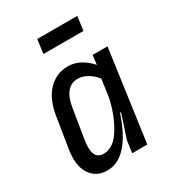

<svg xmlns="http://www.w3.org/2000/svg" viewBox="-169 -781 813 893"><g transform="rotate(-30 238.0 -334.5)"><path d="M348 -438 354 -488H434L366 0H285L294 -65L335 -190L333 -192L330 -191Q262 12 146 12Q96 12 65.5 -22Q35 -56 35 -118Q35 -143 39 -164L65 -327Q79 -412 122.5 -456Q166 -500 227 -500Q261 -500 292 -483.5Q323 -467 348 -438ZM150 -322 126 -175Q121 -143 121 -127Q121 -93 133.5 -78.5Q146 -64 170 -64Q224 -64 264 -130.5Q304 -197 321 -280L334 -373Q314 -398 288.5 -412.5Q263 -427 238 -427Q167 -427 150 -322ZM158 -606 168 -681H383L373 -606Z"/></g></svg>

Font: Ropa Sans
Style: Italic
Weight: 400
Version: Version 1.100